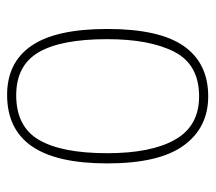

<svg xmlns="http://www.w3.org/2000/svg" viewBox="-52 -530 592 527"><g transform="rotate(-90 243.5 -266.0)"><path d="M243 10Q157 10 108 -57.5Q59 -125 59 -267Q59 -406 106 -474Q153 -542 247 -542Q336 -542 382 -475Q428 -408 428 -267Q428 -124 381 -57Q334 10 243 10ZM243 -15Q330 -15 365 -82.5Q400 -150 400 -267Q400 -394 364 -455.5Q328 -517 246 -517Q160 -517 123.5 -454.5Q87 -392 87 -267Q87 -146 124.5 -80.5Q162 -15 243 -15Z"/></g></svg>

Font: Noto Serif Hebrew SemiCondensed Thin
Style: Regular
Weight: 100
Width: 4
Designer: Monotype Design Team
Foundry: Monotype Imaging Inc.
Version: Version 2.004; ttfautohint (v1.8.4.7-5d5b)